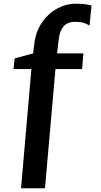

<svg xmlns="http://www.w3.org/2000/svg" viewBox="-20 -843 544 1037"><path d="M93.6 174 149.6 -470H53L59.3 -527.7L158.9 -554.6L163.9 -594.4Q168.4 -649.5 189.5 -691.9Q210.5 -734.3 242.7 -763.6Q274.9 -793 312.7 -808Q350.6 -823 388.3 -823Q425.6 -823 446.6 -819.3Q467.6 -815.5 474.5 -812.9L463.3 -704.3Q457.1 -709.6 438.5 -717.3Q420 -725 382.9 -725Q361.7 -725 343.3 -716.1Q325 -707.2 312.7 -684.9Q300.4 -662.5 296.2 -622.4L288.2 -554.6H430.6L423.3 -470H279.5L222.9 174Z"/></svg>

Font: Merriweather Light
Style: Regular
Weight: 300
Designer: Eben Sorkin
Foundry: Eben Sorkin
Version: Version 2.100